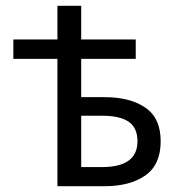

<svg xmlns="http://www.w3.org/2000/svg" viewBox="-20 -642 616 662"><path d="M178 0V-439H26V-506H178V-622H260V-506H448V-439H260V-307H341Q428 -307 481 -271Q534 -235 534 -155Q534 -74 481 -37Q428 0 341 0ZM260 -66H332Q454 -66 454 -155Q454 -201 424 -222Q394 -243 332 -243H260Z"/></svg>

Font: .
Style: 
Weight: 400
Designer: Paul D. Hunt, Dalton Maag
Foundry: Dalton Maag Ltd
Version: Version 1.200